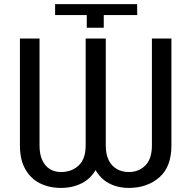

<svg xmlns="http://www.w3.org/2000/svg" viewBox="-20 -897 919 927"><path d="M398.9 -824.2H246.1V-877H642.1L642.6 -824.2H481V-763.2H398.9ZM393.6 -710.9H469.7V-194.3Q469.7 -126 444.3 -80.3Q418.9 -34.7 374.5 -12.2Q330.1 10.3 273.9 10.3Q217.3 10.3 172.6 -12.2Q127.9 -34.7 102.1 -80.3Q76.2 -126 76.2 -194.3V-710.9H170.9V-194.3Q170.9 -151.4 184.3 -123Q197.8 -94.7 220.9 -80.6Q244.1 -66.4 273.9 -66.4Q326.2 -66.4 359.9 -98.1Q393.6 -129.9 393.6 -194.3ZM713.4 -710.9H807.6V-194.3Q807.6 -91.3 749 -40.5Q690.4 10.3 602.1 10.3Q548.3 10.3 505.9 -12.2Q463.4 -34.7 439 -80.3Q414.6 -126 414.6 -194.3V-710.9H490.7V-194.3Q490.7 -151.4 505.1 -123Q519.5 -94.7 544.7 -80.6Q569.8 -66.4 602.1 -66.4Q649.9 -66.4 681.6 -98.1Q713.4 -129.9 713.4 -194.3Z"/></svg>

Font: RobotoDEMO
Style: Regular
Weight: 400
Designer: Christian Robertson
Foundry: Google
Version: Version 2.136